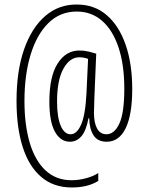

<svg xmlns="http://www.w3.org/2000/svg" viewBox="-20 -738 653 848"><path d="M564 -345Q564 -231 535 -171.5Q506 -112 451 -112Q411 -112 393 -140.5Q375 -169 374 -216H371Q360 -159 339 -135.5Q318 -112 289 -112Q247 -112 222.5 -156.5Q198 -201 198 -289Q198 -400 234.5 -457.5Q271 -515 331 -515Q352 -515 372.5 -510Q393 -505 405 -501L397 -310Q397 -295 396 -274Q395 -253 395 -240Q395 -195 409 -170Q423 -145 450 -145Q485 -145 507 -192Q529 -239 529 -346Q529 -452 503.5 -528.5Q478 -605 431 -646Q384 -687 319 -687Q245 -687 193.5 -636Q142 -585 115 -496Q88 -407 88 -292Q88 -186 111.5 -107Q135 -28 181.5 15Q228 58 296 58Q328 58 361 49Q394 40 414 26V61Q368 90 297 90Q216 90 161.5 43Q107 -4 80 -89.5Q53 -175 53 -292Q53 -425 86.5 -520.5Q120 -616 180 -667.5Q240 -719 320 -718Q397 -718 451.5 -671Q506 -624 535 -540Q564 -456 564 -345ZM232 -289Q232 -221 248 -183Q264 -145 292 -145Q319 -145 338 -187Q357 -229 362 -327L369 -478Q361 -481 351 -483Q341 -485 330 -485Q288 -485 260 -434.5Q232 -384 232 -289Z"/></svg>

Font: Noto Sans Malayalam ExtraCondensed ExtraLight
Style: Regular
Weight: 200
Width: 2
Designer: Jelle Bosma - Monotype Design Team
Foundry: Monotype Imaging Inc.
Version: Version 2.104; ttfautohint (v1.8.4.7-5d5b)